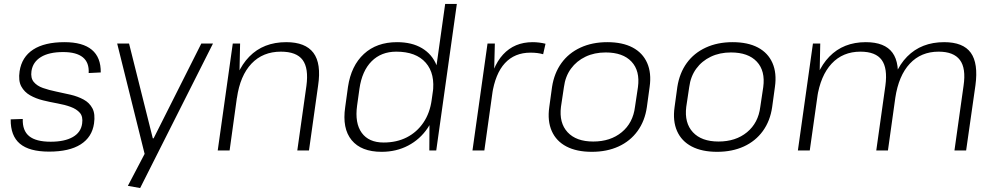

<svg xmlns="http://www.w3.org/2000/svg" viewBox="-20 -760 5021 970"><path d="M228 6Q128 6 80.5 -34Q33 -74 34 -157L95 -159Q93 -100 127.5 -72Q162 -44 236 -44Q306 -44 347.5 -67.5Q389 -91 395 -136Q400 -171 383.5 -190Q367 -209 337 -220Q307 -231 270.5 -237.5Q234 -244 197.5 -253Q161 -262 132 -278.5Q103 -295 87.5 -323.5Q72 -352 79 -400Q90 -472 147.5 -509.5Q205 -547 306 -547Q398 -547 444 -508.5Q490 -470 489 -394L428 -391Q431 -444 398.5 -470.5Q366 -497 299 -497Q228 -497 187 -472Q146 -447 139 -401Q134 -366 150.5 -346Q167 -326 197 -315.5Q227 -305 263.5 -297.5Q300 -290 336.5 -281.5Q373 -273 402.5 -257Q432 -241 447 -212.5Q462 -184 455 -136Q445 -67 387.5 -30.5Q330 6 228 6Z M626 179 725 -10 713 27 572 -540H632L752 -61H756L997 -540H1056L688 190Z M1528 -326Q1540 -415 1509 -457Q1478 -499 1399 -499Q1308 -499 1250.5 -438.5Q1193 -378 1177 -265L1138 -203L1147 -264Q1168 -401 1239.5 -474Q1311 -547 1426 -547Q1523 -547 1563.5 -493Q1604 -439 1587 -327L1541 0H1482ZM1156 -540H1193L1189 -354L1140 0H1080Z M1908 7Q1805 7 1756.5 -52Q1708 -111 1724 -219L1738 -321Q1754 -428 1818.5 -487.5Q1883 -547 1986 -547Q2061 -547 2112 -516.5Q2163 -486 2185.5 -430.5Q2208 -375 2197 -298L2189 -247Q2179 -170 2140.5 -113Q2102 -56 2042 -24.5Q1982 7 1908 7ZM1918 -40Q1984 -40 2035 -66Q2086 -92 2119 -140.5Q2152 -189 2161 -256L2166 -288Q2180 -387 2131 -443Q2082 -499 1982 -499Q1906 -499 1857.5 -450.5Q1809 -402 1796 -312L1784 -226Q1772 -138 1807.5 -89Q1843 -40 1918 -40ZM2150 -178 2229 -740H2288L2184 0H2149Z M2443 -540H2480L2475 -343L2427 0H2367ZM2447 -301Q2464 -422 2521.5 -484.5Q2579 -547 2671 -547Q2687 -547 2703.5 -545Q2720 -543 2736 -539L2724 -486Q2697 -494 2660 -494Q2580 -494 2531 -441Q2482 -388 2466 -282Z M2970 7Q2893 7 2841.5 -20Q2790 -47 2767.5 -98Q2745 -149 2755 -219L2769 -321Q2780 -391 2816.5 -441.5Q2853 -492 2912.5 -519.5Q2972 -547 3048 -547Q3125 -547 3176 -520Q3227 -493 3249.5 -442Q3272 -391 3262 -321L3248 -219Q3238 -149 3201 -98Q3164 -47 3105 -20Q3046 7 2970 7ZM2977 -45Q3064 -45 3121 -92Q3178 -139 3188 -220L3203 -320Q3214 -402 3170.5 -448.5Q3127 -495 3040 -495Q2983 -495 2938 -473.5Q2893 -452 2864.5 -413Q2836 -374 2829 -320L2814 -220Q2804 -139 2847.5 -92Q2891 -45 2977 -45Z M3603 7Q3526 7 3474.5 -20Q3423 -47 3400.5 -98Q3378 -149 3388 -219L3402 -321Q3413 -391 3449.5 -441.5Q3486 -492 3545.5 -519.5Q3605 -547 3681 -547Q3758 -547 3809 -520Q3860 -493 3882.5 -442Q3905 -391 3895 -321L3881 -219Q3871 -149 3834 -98Q3797 -47 3738 -20Q3679 7 3603 7ZM3610 -45Q3697 -45 3754 -92Q3811 -139 3821 -220L3836 -320Q3847 -402 3803.5 -448.5Q3760 -495 3673 -495Q3616 -495 3571 -473.5Q3526 -452 3497.5 -413Q3469 -374 3462 -320L3447 -220Q3437 -139 3480.5 -92Q3524 -45 3610 -45Z M4848 -327Q4861 -415 4829.5 -457Q4798 -499 4722 -499Q4633 -499 4576.5 -438.5Q4520 -378 4503 -265L4464 -203L4473 -264Q4491 -401 4563 -474Q4635 -547 4750 -547Q4846 -547 4884.5 -493.5Q4923 -440 4908 -329L4861 0H4802ZM4087 -540H4124L4120 -346L4071 0H4011ZM4453 -327Q4465 -415 4434.5 -457Q4404 -499 4327 -499Q4238 -499 4181.5 -438.5Q4125 -378 4108 -265L4069 -203L4078 -264Q4099 -401 4170 -474Q4241 -547 4354 -547Q4450 -547 4489 -493.5Q4528 -440 4512 -329L4466 0H4407Z"/></svg>

Font: Pathway Extreme 28pt ExtraLight
Style: Italic
Weight: 250
Italic angle: -8°
Designer: Eduardo Rodriguez Tunni
Foundry: Eduardo Rodriguez Tunni
Version: Version 1.001;gftools[0.9.26]